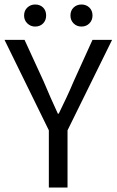

<svg xmlns="http://www.w3.org/2000/svg" viewBox="-21 -833 518 853"><path d="M196 0V-254L-1 -656H88L173 -471Q188 -435 203.5 -400Q219 -365 236 -328H240Q258 -365 274.5 -400Q291 -435 306 -471L390 -656H477L279 -254V0ZM135 -715Q115 -715 100.5 -729Q86 -743 86 -764Q86 -786 100.5 -799.5Q115 -813 135 -813Q157 -813 170.5 -799.5Q184 -786 184 -764Q184 -743 170.5 -729Q157 -715 135 -715ZM341 -715Q320 -715 306 -729Q292 -743 292 -764Q292 -786 306 -799.5Q320 -813 341 -813Q362 -813 376 -799.5Q390 -786 390 -764Q390 -743 376 -729Q362 -715 341 -715Z"/></svg>

Font: Source Sans 3 ExtraLight
Style: Regular
Weight: 400
Version: Version 3.052;hotconv 1.1.0;makeotfexe 2.6.0